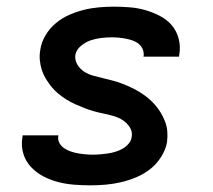

<svg xmlns="http://www.w3.org/2000/svg" viewBox="-20 -548 640 576"><path d="M251 8Q226 8 201.5 6Q177 4 154 -2Q131 -8 110 -19Q89 -30 73 -47Q57 -64 50 -87Q43 -110 47 -135L48 -142H155V-140Q153 -128 158.5 -118.5Q164 -109 173 -103Q182 -97 192.5 -93.5Q203 -90 214 -88Q225 -86 236.5 -85Q248 -84 259 -84Q270 -84 281 -85Q292 -86 303 -87.5Q314 -89 325.5 -92.5Q337 -96 347 -101.5Q357 -107 365.5 -116.5Q374 -126 375 -137Q378 -153 369.5 -166Q361 -179 349 -187Q337 -195 322 -199.5Q307 -204 292 -207Q277 -210 262.5 -214Q248 -218 234 -223.5Q220 -229 206.5 -235Q193 -241 180 -249Q167 -257 155.5 -266.5Q144 -276 135 -287Q126 -298 118 -311Q110 -324 105.5 -338Q101 -352 99.5 -367.5Q98 -383 101 -399Q104 -421 116.5 -442Q129 -463 147.5 -478.5Q166 -494 188 -503.5Q210 -513 232 -518.5Q254 -524 277 -526Q300 -528 322 -528Q346 -528 370 -526Q394 -524 416.5 -517.5Q439 -511 460 -500Q481 -489 495.5 -472Q510 -455 516 -432Q522 -409 518 -385L517 -378H410L411 -380Q412 -391 408 -400.5Q404 -410 396 -416.5Q388 -423 378 -426.5Q368 -430 357.5 -432Q347 -434 336 -435Q325 -436 315 -436Q299 -436 283 -434Q267 -432 252 -427Q237 -422 223 -410.5Q209 -399 206 -383Q204 -368 212 -354.5Q220 -341 232.5 -333Q245 -325 259.5 -321Q274 -317 289 -313.5Q304 -310 319 -306Q334 -302 348 -296.5Q362 -291 375.5 -284.5Q389 -278 401 -270.5Q413 -263 424.5 -253.5Q436 -244 445.5 -233Q455 -222 462.5 -209.5Q470 -197 475.5 -182.5Q481 -168 482 -152.5Q483 -137 481 -121Q477 -99 463.5 -77.5Q450 -56 431 -41Q412 -26 389.5 -16.5Q367 -7 343.5 -1.5Q320 4 297 6Q274 8 251 8Z"/></svg>

Font: Iosevka Aile Semibold Oblique
Style: Regular
Weight: 600
Italic angle: -9°
Designer: Belleve Invis
Foundry: Belleve Invis
Version: Version 31.1.0; ttfautohint (v1.8.4)